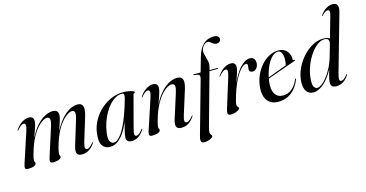

<svg xmlns="http://www.w3.org/2000/svg" viewBox="-89 -1145 3346 1754"><g transform="rotate(-15 1584.0 -268.0)"><path d="M260 -41.5 346 -311Q362 -361.5 355.8 -379.8Q349.5 -398 329 -398Q309 -398 275.8 -374.2Q242.5 -350.5 206.2 -297.8Q170 -245 140.5 -157Q130.5 -126 125 -105.2Q119.5 -84.5 117.2 -71.8Q115 -59 115 -51Q115 -43.5 118.8 -38Q122.5 -32.5 122.5 -24.5Q122.5 -10 101.8 -0.8Q81 8.5 45 8.5Q20.5 8.5 17.8 -4Q15 -16.5 25 -47.5L117 -327.5Q130.5 -369 127.5 -385Q124.5 -401 110 -401Q99.5 -401 85.5 -392Q71.5 -383 48.5 -356Q47 -354 45.5 -353Q44 -352 42 -352.5Q41 -353 41.2 -354.8Q41.5 -356.5 43 -358.5Q69.5 -399 102.8 -421Q136 -443 169 -443Q191.5 -443 203.2 -432.5Q215 -422 215 -400Q215 -382.5 209 -360.5Q203 -338.5 194.5 -315.8Q186 -293 178.2 -271.5Q170.5 -250 166.5 -232.5L164 -234.5Q200 -312 241 -357.5Q282 -403 322 -423Q362 -443 395.5 -443Q421.5 -443 434.5 -431Q447.5 -419 447.5 -395Q447.5 -382 443.2 -364.2Q439 -346.5 432 -325.5Q425 -304.5 417 -281.2Q409 -258 401.5 -233.5L398.5 -235Q426 -290.5 455.2 -330Q484.5 -369.5 514.8 -394.5Q545 -419.5 574.2 -431.2Q603.5 -443 630 -443Q657.5 -443 670.5 -429Q683.5 -415 683.5 -388.2Q683.5 -361.5 672 -323L605 -103Q591 -56 595 -41.8Q599 -27.5 612 -27.5Q622.5 -27.5 636.2 -36.5Q650 -45.5 670.5 -70.5Q673 -74 674.2 -75Q675.5 -76 677 -75.5Q678.5 -75 678.2 -72.8Q678 -70.5 676 -66.5Q654.5 -31.5 624.2 -11.5Q594 8.5 554.5 8.5Q530 8.5 517.8 -1.5Q505.5 -11.5 504.5 -31.5Q503.5 -51.5 512.5 -82L582.5 -311Q597.5 -361.5 591.8 -379.8Q586 -398 566 -398Q545.5 -398 512.2 -374.2Q479 -350.5 442.8 -297.8Q406.5 -245 377 -157Q367 -127 361.5 -105.5Q356 -84 354 -70.2Q352 -56.5 352 -49Q352 -41 355.5 -35.8Q359 -30.5 359 -23Q359 -9 338 0.5Q317 10 282 10Q266 10 259.2 4.8Q252.5 -0.5 253.5 -12Q254.5 -23.5 260 -41.5Z M1074 -112.5Q1060 -60 1062 -43.8Q1064 -27.5 1078.5 -27.5Q1089.5 -27.5 1102.8 -36.5Q1116 -45.5 1136 -70.5Q1138.5 -74 1140 -75Q1141.5 -76 1143 -75.5Q1144.5 -75 1144.2 -72.8Q1144 -70.5 1142 -66.5Q1120 -31.5 1090.2 -11.5Q1060.5 8.5 1024 8.5Q999.5 8.5 987.8 -3Q976 -14.5 976 -37Q976 -46.5 978.5 -62.2Q981 -78 986.2 -100.2Q991.5 -122.5 999.8 -152.2Q1008 -182 1019 -219.5L1022.5 -217.5Q997 -149.5 966.2 -98.5Q935.5 -47.5 899 -19.5Q862.5 8.5 819.5 8.5Q772.5 8.5 748.5 -28.2Q724.5 -65 735.5 -143.5Q741 -190.5 761 -235Q781 -279.5 812 -317Q843 -354.5 882.8 -383Q922.5 -411.5 967.8 -427.5Q1013 -443.5 1061 -443.5Q1092 -443.5 1116 -438.8Q1140 -434 1153.5 -428.2Q1167 -422.5 1167 -418Q1167 -413.5 1163.2 -411.2Q1159.5 -409 1155.5 -406.8Q1151.5 -404.5 1150 -399.5ZM823.5 -130Q814 -71.5 827 -46Q840 -20.5 862 -20.5Q880 -20.5 899.2 -34.5Q918.5 -48.5 938.8 -77.2Q959 -106 979.8 -149.5Q1000.5 -193 1021.5 -251.2Q1042.5 -309.5 1063 -383.5Q1069.5 -407.5 1067.2 -420.2Q1065 -433 1048 -433Q1016.5 -433 986.5 -416.2Q956.5 -399.5 929.8 -370Q903 -340.5 881.5 -301.8Q860 -263 844.8 -219.2Q829.5 -175.5 823.5 -130Z M1216.5 -352.5Q1215.5 -353 1215.8 -354.8Q1216 -356.5 1217.5 -358.5Q1244 -399 1277.2 -421Q1310.5 -443 1343.5 -443Q1366 -443 1377.8 -432.5Q1389.5 -422 1389.5 -400Q1389.5 -384 1383 -359.8Q1376.5 -335.5 1367.5 -310.2Q1358.5 -285 1350.8 -264.2Q1343 -243.5 1341 -233L1338.5 -234.5Q1365.5 -292.5 1396 -332.5Q1426.5 -372.5 1457.5 -396.8Q1488.5 -421 1517.8 -432Q1547 -443 1571.5 -443Q1602 -443 1615.2 -428Q1628.5 -413 1627.8 -386.2Q1627 -359.5 1615.5 -323L1546.5 -103Q1531.5 -56.5 1536 -42Q1540.5 -27.5 1553 -27.5Q1564 -27.5 1577.8 -36.5Q1591.5 -45.5 1612 -70.5Q1614.5 -74 1615.8 -75Q1617 -76 1618.5 -75.5Q1620 -75 1619.8 -72.8Q1619.5 -70.5 1617.5 -66.5Q1596 -31.5 1565.8 -11.5Q1535.5 8.5 1496 8.5Q1471.5 8.5 1459 -1.5Q1446.5 -11.5 1445.5 -31.5Q1444.5 -51.5 1454 -82L1526.5 -311Q1542.5 -362 1536.5 -380Q1530.5 -398 1507.5 -398Q1492 -398 1468.2 -385Q1444.5 -372 1417.5 -343.5Q1390.5 -315 1363.8 -269Q1337 -223 1315 -157Q1305 -126 1299.5 -105.2Q1294 -84.5 1291.8 -71.8Q1289.5 -59 1289.5 -51Q1289.5 -42.5 1293.2 -37.5Q1297 -32.5 1297 -24.5Q1297 -11 1276.2 -1.2Q1255.5 8.5 1220.5 8.5Q1196.5 8.5 1192.2 -2.2Q1188 -13 1195 -36L1289 -321Q1305 -368 1302 -384.5Q1299 -401 1284.5 -401Q1274 -401 1260 -392Q1246 -383 1223 -356Q1221.5 -354 1220 -353Q1218.5 -352 1216.5 -352.5Z M1838.5 -425.5 1842.5 -434H1953.5Q1956 -434 1957.5 -433.2Q1959 -432.5 1959 -430.5Q1959 -429 1957.8 -428Q1956.5 -427 1954.5 -426.2Q1952.5 -425.5 1950 -425.5ZM1724 -430Q1724 -432 1725.5 -433.2Q1727 -434.5 1729.5 -434.5H1794L1833.5 -573.5Q1854.5 -647 1894 -684Q1933.5 -721 1993 -721Q2019 -721 2031.5 -710.5Q2044 -700 2044 -685.5Q2044 -671 2033.2 -661Q2022.5 -651 2004.5 -651Q1991 -651 1980.8 -656.2Q1970.5 -661.5 1962 -668.8Q1953.5 -676 1945.5 -681.5Q1937.5 -687 1928 -687Q1907 -687 1889.5 -668.8Q1872 -650.5 1866.5 -625Q1863.5 -608.5 1868 -589Q1872.5 -569.5 1878.8 -548.5Q1885 -527.5 1888.5 -506.5Q1892 -485.5 1886.5 -466L1739.5 63Q1735 80 1732.5 92.2Q1730 104.5 1730 113.5Q1730 125 1734.2 131.8Q1738.5 138.5 1742.5 143.5Q1746.5 148.5 1746.5 154Q1746.5 161 1735 169.5Q1723.5 178 1704.5 184Q1685.5 190 1663 190Q1639.5 190 1634 174.2Q1628.5 158.5 1638.5 122.5L1779 -377.5Q1786 -403 1777 -413.8Q1768 -424.5 1730 -425.5Q1726.5 -426 1725.2 -427.5Q1724 -429 1724 -430Z M1952 -352.5Q1951 -353 1951.2 -354.5Q1951.5 -356 1953 -358.5Q1971 -385 1991.5 -404Q2012 -423 2034.5 -433Q2057 -443 2079 -443Q2102 -443 2113.5 -432.2Q2125 -421.5 2125 -401Q2125 -385 2120.2 -366.2Q2115.5 -347.5 2106.5 -322.5Q2097.5 -297.5 2085.5 -263Q2073.5 -228.5 2059 -181L2056 -182.5Q2073.5 -238 2097 -285.2Q2120.5 -332.5 2147.5 -368Q2174.5 -403.5 2203.5 -423.2Q2232.5 -443 2261.5 -443Q2288 -443 2300.5 -424.8Q2313 -406.5 2310.5 -379.5Q2308 -361 2300.5 -347.5Q2293 -334 2281.2 -326.8Q2269.5 -319.5 2255.5 -319.5Q2241.5 -319.5 2232.8 -326.5Q2224 -333.5 2224 -347Q2224 -356.5 2226.2 -365.2Q2228.5 -374 2228.5 -382Q2228.5 -392 2225.2 -397.5Q2222 -403 2214 -403Q2194 -403 2166.2 -375.5Q2138.5 -348 2109 -292.2Q2079.5 -236.5 2053.5 -152.5Q2044.5 -122 2038.5 -100.8Q2032.5 -79.5 2032.5 -63Q2032.5 -53.5 2036.8 -48Q2041 -42.5 2045.2 -38.5Q2049.5 -34.5 2049.5 -30Q2049.5 -23 2037.8 -13.8Q2026 -4.5 2005.8 2Q1985.5 8.5 1962 8.5Q1946.5 8.5 1939.8 2Q1933 -4.5 1933.8 -17.2Q1934.5 -30 1940 -48.5L2024.5 -321Q2039.5 -368.5 2037 -384.8Q2034.5 -401 2020 -401Q2009.5 -401 1995.5 -392Q1981.5 -383 1958.5 -356Q1956.5 -354 1955 -353Q1953.5 -352 1952 -352.5Z M2333 -211Q2333 -211 2352.5 -218.2Q2372 -225.5 2402.5 -236.8Q2433 -248 2466 -260.5Q2499 -273 2526.5 -283Q2554 -293 2568 -297.5L2558.5 -288.5Q2563 -299 2566 -314.8Q2569 -330.5 2569 -354.5Q2569.5 -390 2557.8 -412.8Q2546 -435.5 2525.5 -435.5Q2502.5 -435.5 2479.8 -418.8Q2457 -402 2436.8 -370.5Q2416.5 -339 2401 -295Q2385.5 -251 2377.5 -195.5Q2367 -118.5 2391.8 -77.2Q2416.5 -36 2468.5 -36Q2498 -36 2524.2 -48.5Q2550.5 -61 2572.8 -86.5Q2595 -112 2612 -151Q2613.5 -154 2614.8 -155.2Q2616 -156.5 2618 -156Q2619.5 -156 2620 -153.8Q2620.5 -151.5 2619.5 -148Q2600 -98.5 2570 -63.5Q2540 -28.5 2500 -10Q2460 8.5 2411 8.5Q2366 8.5 2334.8 -12.8Q2303.5 -34 2290 -75.8Q2276.5 -117.5 2284.5 -178Q2291.5 -232.5 2314 -280.8Q2336.5 -329 2370.2 -366Q2404 -403 2444.8 -424Q2485.5 -445 2529.5 -445Q2566 -445 2590 -429.2Q2614 -413.5 2625.8 -388.2Q2637.5 -363 2636.5 -333.5Q2636.5 -327.5 2639.5 -324.8Q2642.5 -322 2650 -323Q2653.5 -323.5 2654.8 -322.5Q2656 -321.5 2656.5 -320Q2657 -318.5 2655.8 -317.2Q2654.5 -316 2651.5 -315Q2646 -313 2620.8 -304.2Q2595.5 -295.5 2559.8 -282.5Q2524 -269.5 2485 -255.8Q2446 -242 2411.8 -229.8Q2377.5 -217.5 2356.2 -210Q2335 -202.5 2335 -202.5Z M3160 -634 3012 -112.5Q3001.5 -77.5 2999.5 -59Q2997.5 -40.5 3002.2 -34Q3007 -27.5 3016.5 -27.5Q3027.5 -27.5 3040.8 -36.5Q3054 -45.5 3074.5 -70.5Q3077 -74 3078.2 -75Q3079.5 -76 3081 -75.5Q3082.5 -75 3082.2 -72.8Q3082 -70.5 3080 -66.5Q3065.5 -43 3047.2 -26.2Q3029 -9.5 3007.5 -0.5Q2986 8.5 2962 8.5Q2935.5 8.5 2922.2 -3.2Q2909 -15 2909 -37Q2909 -50 2913 -70.2Q2917 -90.5 2926 -123Q2935 -155.5 2949.5 -204.5L2957 -203.5Q2928 -137 2892.5 -89.5Q2857 -42 2818.5 -16.8Q2780 8.5 2743.5 8.5Q2702.5 8.5 2680 -22Q2657.5 -52.5 2659.5 -111Q2662 -173.5 2688.8 -232.8Q2715.5 -292 2758 -339.8Q2800.5 -387.5 2851.8 -415.5Q2903 -443.5 2954.5 -443.5Q2984.5 -443.5 3001.5 -436Q3018.5 -428.5 3025 -415.5Q3031.5 -402.5 3029.5 -386H3003.5Q3008 -404.5 3000 -419.5Q2992 -434.5 2963 -434.5Q2935 -434.5 2906 -416Q2877 -397.5 2850 -365.2Q2823 -333 2801 -291.2Q2779 -249.5 2765.2 -202.8Q2751.5 -156 2749 -108.5Q2746 -57.5 2759 -39.8Q2772 -22 2790 -22Q2806 -22 2829.8 -39Q2853.5 -56 2879.5 -88.2Q2905.5 -120.5 2929.8 -166.5Q2954 -212.5 2970.5 -270.5L3070.5 -621Q3081.5 -658 3077.5 -670.5Q3073.5 -683 3061.5 -683Q3051 -683 3038 -675.8Q3025 -668.5 3005.5 -647.5Q3004 -645.5 3002.5 -644.5Q3001 -643.5 2999 -644Q2998 -644.5 2998.2 -646.2Q2998.5 -648 3000 -650Q3016 -674 3035.5 -690.8Q3055 -707.5 3076.5 -716.5Q3098 -725.5 3118.5 -725.5Q3139.5 -725.5 3152 -716Q3164.5 -706.5 3167 -686.2Q3169.5 -666 3160 -634Z"/></g></svg>

Font: Fraunces 120pt
Style: Italic
Weight: 400
Italic angle: -16°
Version: Version 1.000;[b76b70a41]